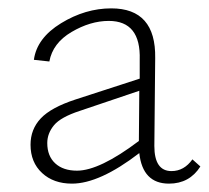

<svg xmlns="http://www.w3.org/2000/svg" viewBox="-20 -435 499 459"><path d="M440 -54 459 -37Q433 4 384 4Q321 4 313 -69Q218 4 152 4Q108 4 80.5 -21.5Q53 -47 53 -89Q53 -126 77.5 -152Q102 -178 160 -197L314 -247V-292Q317 -385 240 -385Q196 -385 151 -358.5Q106 -332 98 -288L61 -292Q68 -344 126 -379.5Q184 -415 246 -415Q353 -415 351 -296L349 -86Q349 -26 390 -26Q420 -26 440 -54ZM93 -93Q93 -62 112 -44.5Q131 -27 164 -27Q218 -27 312 -98L313 -218L171 -170Q125 -155 109 -135.5Q93 -116 93 -93Z"/></svg>

Font: EauTestInfant Light
Style: Regular
Weight: 300
Designer: Christian Thalmann (Catharsis Fonts)
Version: Version 0.001;PS 000.001;hotconv 1.0.88;makeotf.lib2.5.64775